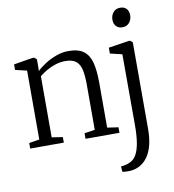

<svg xmlns="http://www.w3.org/2000/svg" viewBox="-103 -848 1073 1181"><g transform="rotate(-10 433.0 -257.5)"><path d="M96.5 -45V-475.5L24 -492.5V-527L141.5 -546.5H152.5L168 -533.5V-491L167.5 -460.5Q187.5 -480.5 219.8 -501.2Q252 -522 290.2 -536Q328.5 -550 366.5 -550Q429.5 -550 462.8 -524.2Q496 -498.5 508.2 -448.8Q520.5 -399 520.5 -326.5V-44.5L589.5 -34.5V0H377.5V-34.5L443 -44.5V-326Q443 -380 435.5 -417Q428 -454 405.5 -473.2Q383 -492.5 337 -492.5Q307 -492.5 277.8 -483.5Q248.5 -474.5 222.2 -459.5Q196 -444.5 174 -427V-45L242 -34.5V0H32V-34.5ZM612.5 242Q607 242 596.8 242Q586.5 242 577.2 241.2Q568 240.5 565.5 239L563 205Q570 205.5 586.2 202.5Q602.5 199.5 618.5 192Q645 181 661 152.5Q677 124 684.2 78.8Q691.5 33.5 691.5 -28.5L691 -472.5L616 -490.5V-527L743 -546.5H752L767 -534V6Q767 62 756.5 105Q746 148 725.5 177.8Q705 207.5 676.5 223.5Q648 239.5 612.5 242ZM720 -636Q696 -636 681.8 -651.2Q667.5 -666.5 667.5 -692.5Q667.5 -718.5 683.2 -737.8Q699 -757 726.5 -757H727.5Q752 -757 766 -742Q780 -727 780 -700.5Q780 -674.5 764.2 -655.2Q748.5 -636 721 -636Z"/></g></svg>

Font: Merriweather 60pt Light
Style: Regular
Weight: 300
Version: Version 2.100